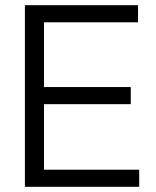

<svg xmlns="http://www.w3.org/2000/svg" viewBox="-20 -720 600 740"><path d="M512 -700V-634H149.5V-384.5H484V-318.5H149.5V-66H516.5V0H76V-700Z"/></svg>

Font: Space Grotesk Variable
Style: Regular
Weight: 400
Designer: Florian Karsten (Space Grotesk), Colophon Foundry (Space Mono)
Foundry: Florian Karsten
Version: Version 1.106